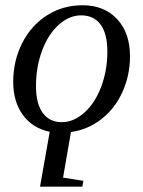

<svg xmlns="http://www.w3.org/2000/svg" viewBox="-20 -491 540 724"><path d="M294.4 190.9 290.5 212.9H130.9L167.5 5.9Q103 -7.3 66.4 -57.4Q29.8 -107.4 29.8 -182.6Q29.8 -261.2 63.5 -328.1Q97.2 -395 157 -433.1Q216.8 -471.2 291.5 -471.2Q372.6 -471.2 421.4 -419.2Q470.2 -367.2 470.2 -278.8Q470.2 -207.5 442.1 -145Q414.1 -82.5 362.8 -42.2Q311.5 -2 247.6 6.8L217.8 178.7ZM115.7 -166Q115.7 -99.6 141.4 -64.9Q167 -30.3 212.9 -30.3Q257.3 -30.3 297.6 -65.9Q337.9 -101.6 361.3 -163.3Q384.8 -225.1 384.8 -295.9Q384.8 -363.8 359.4 -398.4Q334 -433.1 285.6 -433.1Q241.2 -433.1 201.4 -397.5Q161.6 -361.8 138.7 -300Q115.7 -238.3 115.7 -166Z"/></svg>

Font: Tinos
Style: Italic
Weight: 400
Italic angle: -16.333°
Designer: Steve Matteson
Foundry: Monotype Imaging Inc.
Version: Version 1.32